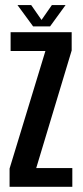

<svg xmlns="http://www.w3.org/2000/svg" viewBox="-20 -722 320 742"><path d="M17 0V-70.5L155.5 -525H21V-597.5H257V-527L120 -72.5H259.5V0ZM108 -620 47.5 -702.5H100.5L140.5 -645L180.5 -702.5H233.5L173.5 -620Z"/></svg>

Font: Anybody Condensed Medium
Style: Regular
Weight: 500
Width: 3
Designer: Tyler Finck
Foundry: Etcetera Type Company
Version: Version 1.010; ttfautohint (v1.8.3) -l 8 -r 50 -G 200 -x 14 